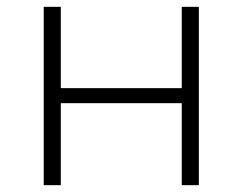

<svg xmlns="http://www.w3.org/2000/svg" viewBox="-20 -542 710 562"><path d="M108 0V-522H158V-284H512V-522H562V0H512V-240H158V0Z"/></svg>

Font: MOST Montserrat Light
Style: Regular
Weight: 300
Designer: Julieta Ulanovsky
Foundry: Julieta Ulanovsky
Version: Version 8.000;March 11, 2024;FontCreator 15.0.0.2926 64-bit